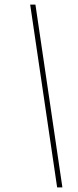

<svg xmlns="http://www.w3.org/2000/svg" viewBox="-20 -770 340 840"><path d="M135 -750 253 50H230L112 -750Z"/></svg>

Font: Haskoy Thin
Style: Italic
Weight: 100
Designer: Ertekin Erdin
Foundry: Ertekin Erdin
Version: Version 2.000; ttfautohint (v1.8.4.7-5d5b)